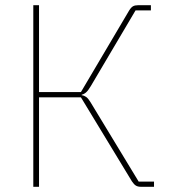

<svg xmlns="http://www.w3.org/2000/svg" viewBox="-20 -718 656 738"><path d="M108 0V-698H130V-364H291L476 -677Q484 -690 491.5 -694Q499 -698 511 -698H560V-678H501L329 -387Q319 -370 311 -363Q303 -356 294 -354V-352Q303 -351 311 -345.5Q319 -340 328 -325L513 -20H572V0H522Q510 0 502.5 -4.5Q495 -9 487 -21L291 -344H130V0Z"/></svg>

Font: IBM Plex Sans Thin
Style: Regular
Weight: 250
Designer: Mike Abbink, Paul van der Laan, Pieter van Rosmalen
Foundry: Bold Monday
Version: Version 3.201